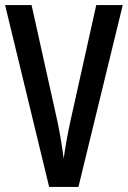

<svg xmlns="http://www.w3.org/2000/svg" viewBox="-20 -734 502 754"><path d="M462 -714H358L256 -256C246 -211 236 -154 230 -111C225 -154 215 -212 206 -255L104 -714H0L173 0H288Z"/></svg>

Font: Noto Sans Myanmar ExtraCondensed Medium
Style: Regular
Weight: 500
Width: 2
Designer: Monotype Design Team
Foundry: Monotype Imaging Inc.
Version: Version 2.107